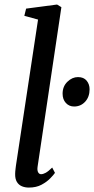

<svg xmlns="http://www.w3.org/2000/svg" viewBox="-20 -838 425 868"><path d="M150 -85Q147.5 -68.5 152.2 -59.5Q157 -50.5 165.5 -50.5Q175 -50.5 186.5 -56.8Q198 -63 216 -80.5L228.5 -56.5Q222.5 -47.5 207.2 -31.8Q192 -16 168 -3Q144 10 110.5 10Q93 10 78.8 4Q64.5 -2 56.2 -15.8Q48 -29.5 48.5 -52Q48.5 -56 49 -62.8Q49.5 -69.5 50.5 -76.8Q51.5 -84 52 -89L152 -749.5L90 -766.5L98 -799L238 -817.5L257.5 -805.5ZM263 -414.5Q263 -447.5 284.8 -468.5Q306.5 -489.5 332.5 -489.5Q358.5 -489.5 371.8 -473.2Q385 -457 385 -434.5Q385 -400 365 -378.2Q345 -356.5 315 -356.5Q292.5 -356.5 277.8 -372.5Q263 -388.5 263 -414.5Z"/></svg>

Font: Merriweather 36pt
Style: Italic
Weight: 400
Italic angle: -7.8°
Version: Version 2.101